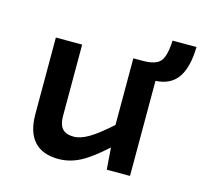

<svg xmlns="http://www.w3.org/2000/svg" viewBox="-90 -682 833 790"><g transform="rotate(15 326.5 -287.0)"><path d="M526 -405V0H427L420 -93Q359 -37 314.5 -14Q270 9 223 9Q154 9 119 -30Q84 -69 84 -145V-471H196V-166Q196 -130 211.5 -113Q227 -96 260 -96Q288 -96 323 -116.5Q358 -137 414 -187V-471H454Q508 -471 528 -493Q548 -515 551 -583H653Q651 -495 620 -451.5Q589 -408 526 -405Z"/></g></svg>

Font: Intel One Mono Medium
Style: Regular
Weight: 500
Monospace: yes
Designer: Fred Shallcrass
Foundry: Frere-Jones Type LLC
Version: Version 1.400;hotconv 1.1.0;makeotfexe 2.6.0;FJTRelease1.4